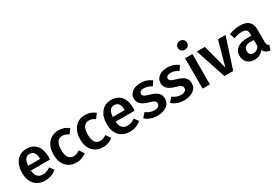

<svg xmlns="http://www.w3.org/2000/svg" viewBox="56 -1840 4167 2898"><g transform="rotate(-30 2140.0 -391.0)"><path d="M511 -277Q511 -267 508 -225H176Q188 -82 306 -82Q370 -82 438 -129L491 -56Q403 15 295 15Q174 15 108.5 -59Q43 -133 43 -261Q43 -385 105.5 -464.5Q168 -544 278 -544Q389 -544 450 -473.5Q511 -403 511 -277ZM384 -308V-314Q384 -453 281 -453Q186 -453 176 -308Z M839 -544Q939 -544 1011 -482L954 -405Q903 -443 847 -443Q728 -443 728 -262Q728 -89 847 -89Q895 -89 954 -127L1011 -46Q936 15 840 15Q725 15 658.5 -59Q592 -133 592 -260Q592 -388 659 -466Q726 -544 839 -544Z M1302 -544Q1402 -544 1474 -482L1417 -405Q1366 -443 1310 -443Q1191 -443 1191 -262Q1191 -89 1310 -89Q1358 -89 1417 -127L1474 -46Q1399 15 1303 15Q1188 15 1121.5 -59Q1055 -133 1055 -260Q1055 -388 1122 -466Q1189 -544 1302 -544Z M1986 -277Q1986 -267 1983 -225H1651Q1663 -82 1781 -82Q1845 -82 1913 -129L1966 -56Q1878 15 1770 15Q1649 15 1583.5 -59Q1518 -133 1518 -261Q1518 -385 1580.5 -464.5Q1643 -544 1753 -544Q1864 -544 1925 -473.5Q1986 -403 1986 -277ZM1859 -308V-314Q1859 -453 1756 -453Q1661 -453 1651 -308Z M2268 -544Q2375 -544 2456 -481L2406 -406Q2338 -449 2273 -449Q2235 -449 2214 -434.5Q2193 -420 2193 -396Q2193 -369 2215 -354Q2237 -339 2304 -320Q2390 -297 2431.5 -259Q2473 -221 2473 -153Q2473 -74 2409 -29.5Q2345 15 2250 15Q2123 15 2039 -60L2103 -132Q2172 -80 2247 -80Q2290 -80 2315.5 -97Q2341 -114 2341 -144Q2341 -177 2318.5 -193Q2296 -209 2221 -230Q2064 -273 2064 -390Q2064 -457 2120.5 -500.5Q2177 -544 2268 -544Z M2734 -544Q2841 -544 2922 -481L2872 -406Q2804 -449 2739 -449Q2701 -449 2680 -434.5Q2659 -420 2659 -396Q2659 -369 2681 -354Q2703 -339 2770 -320Q2856 -297 2897.5 -259Q2939 -221 2939 -153Q2939 -74 2875 -29.5Q2811 15 2716 15Q2589 15 2505 -60L2569 -132Q2638 -80 2713 -80Q2756 -80 2781.5 -97Q2807 -114 2807 -144Q2807 -177 2784.5 -193Q2762 -209 2687 -230Q2530 -273 2530 -390Q2530 -457 2586.5 -500.5Q2643 -544 2734 -544Z M3102 -797Q3138 -797 3160.5 -774.5Q3183 -752 3183 -719Q3183 -686 3160.5 -664Q3138 -642 3102 -642Q3067 -642 3044.5 -664Q3022 -686 3022 -719Q3022 -752 3044.5 -774.5Q3067 -797 3102 -797ZM3167 -529V0H3039V-529Z M3744 -529 3572 0H3419L3244 -529H3383L3496 -103L3612 -529Z M4202 -140Q4202 -109 4211.5 -94.5Q4221 -80 4242 -72L4215 13Q4127 5 4098 -64Q4046 15 3940 15Q3861 15 3815 -30Q3769 -75 3769 -148Q3769 -234 3831.5 -279.5Q3894 -325 4010 -325H4076V-355Q4076 -406 4052.5 -426.5Q4029 -447 3977 -447Q3919 -447 3837 -419L3807 -506Q3906 -544 3999 -544Q4202 -544 4202 -362ZM3974 -78Q4039 -78 4076 -143V-250H4023Q3899 -250 3899 -158Q3899 -78 3974 -78Z"/></g></svg>

Font: FiraGO Medium
Style: Regular
Weight: 500
Designer: bBox Type
Foundry: bBox Type GmbH
Version: Version 1.001;PS 001.001;hotconv 1.0.88;makeotf.lib2.5.64775